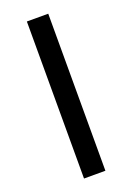

<svg xmlns="http://www.w3.org/2000/svg" viewBox="-138 -758 557 810"><g transform="rotate(-20 141.0 -352.5)"><path d="M93 0V-705H189V0Z"/></g></svg>

Font: Nunito Sans 10pt Medium
Style: Regular
Weight: 500
Designer: Vernon Adams
Foundry: Vernon Adams
Version: Version 3.101;gftools[0.9.27]